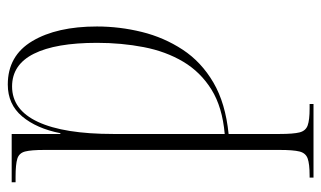

<svg xmlns="http://www.w3.org/2000/svg" viewBox="-186 -400 825 493"><g transform="rotate(-90 226.5 -153.5)"><path d="M17 239V229H22Q52 229 66 224Q80 219 84 203Q88 187 88 152V-452Q88 -486 84 -501.5Q80 -517 65.5 -521.5Q51 -526 19 -526H5V-536H129V-411H131Q143 -472 174 -509Q205 -546 256 -546Q330 -546 367.5 -483Q405 -420 405 -317Q405 -259 391 -202Q377 -145 345.5 -97Q314 -49 261 -18Q208 13 129 21V152Q129 187 133 203Q137 219 151 224Q165 229 194 229H206V239ZM129 11Q198 5 243 -23Q288 -51 314.5 -95.5Q341 -140 352 -197Q363 -254 363 -317Q363 -423 335 -479Q307 -535 251 -535Q191 -535 160 -468.5Q129 -402 129 -275Z"/></g></svg>

Font: Noto Serif Display ExtraCondensed ExtraLight
Style: Regular
Weight: 200
Width: 2
Designer: Monotype Design Team
Foundry: Monotype Imaging Inc.
Version: Version 2.009